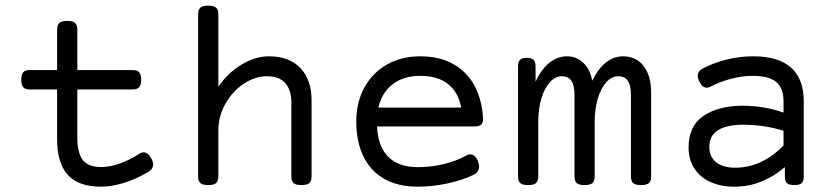

<svg xmlns="http://www.w3.org/2000/svg" viewBox="-20 -666 3038 696"><path d="M535.2 -69.3Q535.2 -53.7 519 -43.9Q481 -20 434.1 -4.6Q387.2 10.7 346.7 10.7Q263.7 10.7 225.3 -32.5Q187 -75.7 187 -161.6V-341.8H87.9Q71.3 -341.8 64.2 -349.9Q57.1 -357.9 57.1 -377Q57.1 -396 64.2 -404.1Q71.3 -412.1 87.9 -412.1H187V-558.6Q187 -575.7 195.3 -583Q203.6 -590.3 223.6 -590.3Q243.7 -590.3 252 -583Q260.3 -575.7 260.3 -558.6V-412.1H460.9Q477.5 -412.1 484.6 -404.1Q491.7 -396 491.7 -377Q491.7 -357.9 484.6 -349.9Q477.5 -341.8 460.9 -341.8H260.3V-168Q260.3 -112.3 279.8 -86.4Q299.3 -60.5 346.7 -60.5Q379.4 -60.5 415.5 -73.7Q451.7 -86.9 485.4 -108.9Q492.2 -113.8 500.5 -113.8Q517.1 -113.8 528.8 -91.3Q535.2 -78.6 535.2 -69.3Z M771.5 -613.8V-351.6Q805.2 -401.4 855.2 -431.6Q905.3 -461.9 954.6 -461.9Q1028.3 -461.9 1068.8 -419.4Q1109.4 -377 1109.4 -302.7V-26.9Q1109.4 -9.8 1101.3 -2.4Q1093.3 4.9 1073.2 4.9H1072.3Q1052.2 4.9 1044.2 -2.4Q1036.1 -9.8 1036.1 -26.9V-295.4Q1036.1 -339.4 1014.4 -364.5Q992.7 -389.6 947.3 -389.6Q905.3 -389.6 864.5 -363Q823.7 -336.4 797.6 -290.8Q771.5 -245.1 771.5 -191.4V-26.9Q771.5 -9.8 763.4 -2.4Q755.4 4.9 735.4 4.9H734.4Q714.4 4.9 706.3 -2.4Q698.2 -9.8 698.2 -26.9V-613.8Q698.2 -630.9 706.3 -638.2Q714.4 -645.5 734.4 -645.5H735.4Q755.4 -645.5 763.4 -638.2Q771.5 -630.9 771.5 -613.8Z M1731 -237.8Q1731.9 -221.7 1724.4 -214.6Q1716.8 -207.5 1700.2 -207.5H1346.7Q1350.1 -134.8 1387.7 -97.4Q1425.3 -60.1 1493.7 -60.1Q1542.5 -60.1 1589.1 -71.3Q1635.7 -82.5 1669.4 -102.1Q1677.7 -106.4 1684.6 -106.4Q1693.8 -106.4 1701.4 -99.4Q1709 -92.3 1713.4 -79.1Q1716.8 -70.3 1716.8 -61.5Q1716.8 -42 1695.3 -31.7Q1655.8 -12.7 1602.1 -1Q1548.3 10.7 1493.7 10.7Q1422.9 10.7 1373 -17.6Q1323.2 -45.9 1297.4 -99.1Q1271.5 -152.3 1271.5 -225.6Q1271.5 -295.4 1301 -349.1Q1330.6 -402.8 1383.3 -432.4Q1436 -461.9 1503.4 -461.9Q1574.2 -461.9 1624 -433.3Q1673.8 -404.8 1700.4 -354.5Q1727.1 -304.2 1731 -237.8ZM1351.6 -275.9H1651.9Q1641.6 -331.5 1604.2 -361.3Q1566.9 -391.1 1503.4 -391.1Q1442.9 -391.1 1403.3 -360.6Q1363.8 -330.1 1351.6 -275.9Z M2340.3 -331.1V-26.9Q2340.3 -9.8 2332.3 -2.4Q2324.2 4.9 2304.2 4.9H2303.2Q2283.2 4.9 2275.1 -2.4Q2267.1 -9.8 2267.1 -26.9V-322.3Q2267.1 -356 2256.1 -372.8Q2245.1 -389.6 2220.7 -389.6Q2197.8 -389.6 2178.2 -368.4Q2158.7 -347.2 2147.2 -309.3Q2135.7 -271.5 2135.7 -223.1V-26.9Q2135.7 -9.8 2127.7 -2.4Q2119.6 4.9 2099.6 4.9H2098.6Q2078.6 4.9 2070.6 -2.4Q2062.5 -9.8 2062.5 -26.9V-322.3Q2062.5 -356 2051.5 -372.8Q2040.5 -389.6 2016.1 -389.6Q1993.2 -389.6 1973.6 -368.4Q1954.1 -347.2 1942.6 -309.3Q1931.2 -271.5 1931.2 -223.1V-26.9Q1931.2 -9.8 1923.1 -2.4Q1915 4.9 1895 4.9H1894Q1874 4.9 1866 -2.4Q1857.9 -9.8 1857.9 -26.9V-424.3Q1857.9 -441.4 1864.5 -448.7Q1871.1 -456.1 1889.2 -456.1H1890.1Q1908.2 -456.1 1914.8 -448.7Q1921.4 -441.4 1921.4 -424.3V-369.6Q1942.4 -415.5 1971.7 -438.7Q2001 -461.9 2035.2 -461.9Q2068.4 -461.9 2093.3 -439.5Q2118.2 -417 2127 -373.5Q2170.4 -461.9 2239.3 -461.9Q2268.1 -461.9 2290.8 -447.5Q2313.5 -433.1 2326.9 -403.6Q2340.3 -374 2340.3 -331.1Z M2893.6 -299.3V-26.9Q2893.6 -9.8 2886.2 -2.4Q2878.9 4.9 2859.9 4.9H2858.9Q2839.8 4.9 2832.5 -2.4Q2825.2 -9.8 2825.2 -26.9V-60.1Q2785.6 -26.4 2739.5 -7.8Q2693.4 10.7 2642.1 10.7Q2593.3 10.7 2555.7 -6.1Q2518.1 -22.9 2497.1 -55.2Q2476.1 -87.4 2476.1 -131.8Q2476.1 -209.5 2530.5 -246.1Q2585 -282.7 2671.9 -282.7Q2749.5 -282.7 2820.3 -257.8V-299.3Q2820.3 -346.7 2793.7 -368.9Q2767.1 -391.1 2708 -391.1Q2671.4 -391.1 2631.8 -380.9Q2592.3 -370.6 2556.6 -352.5Q2548.8 -348.1 2541.5 -348.1Q2525.9 -348.1 2514.6 -371.6Q2509.3 -383.3 2509.3 -391.1Q2509.3 -408.2 2527.3 -417.5Q2568.4 -439 2615.5 -450.4Q2662.6 -461.9 2710 -461.9Q2801.8 -461.9 2847.7 -420.9Q2893.6 -379.9 2893.6 -299.3ZM2820.3 -138.7V-191.9Q2787.1 -202.6 2749 -208.3Q2710.9 -213.9 2672.4 -213.9Q2616.2 -213.9 2583.7 -194.6Q2551.3 -175.3 2551.3 -133.3Q2551.3 -97.7 2575.9 -77.9Q2600.6 -58.1 2645 -58.1Q2742.2 -58.1 2820.3 -138.7Z"/></svg>

Font: Courier Prime Sans
Style: Regular
Weight: 400
Designer: Alan Dague-Greene
Foundry: Quote-Unquote Apps
Version: Version 3.020